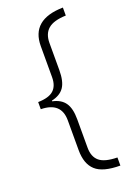

<svg xmlns="http://www.w3.org/2000/svg" viewBox="-154 -720 637 925"><g transform="rotate(-20 164.0 -258.0)"><path d="M176.3 12.2Q176.3 58.6 203.4 81.5Q230.5 104.5 295.4 105.5V147Q206.5 147 169.2 113Q131.8 79.1 131.8 8.3V-144.5Q131.8 -237.8 27.8 -239.3V-275.9Q83 -276.9 107.4 -299.1Q131.8 -321.3 131.8 -365.7V-524.9Q131.8 -660.2 295.4 -663.1V-622.1Q232.4 -620.1 204.3 -595.9Q176.3 -571.8 176.3 -524.9V-386.2Q176.3 -327.6 156.5 -298.6Q136.7 -269.5 92.3 -259.8V-256.3Q136.2 -247.1 156.2 -218.3Q176.3 -189.5 176.3 -133.8Z"/></g></svg>

Font: Bpm'online Open Sans Light
Style: Regular
Weight: 300
Foundry: Ascender Corporation
Version: Version 1.10